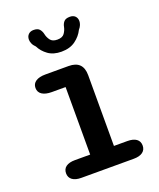

<svg xmlns="http://www.w3.org/2000/svg" viewBox="-128 -755 690 835"><g transform="rotate(-20 217.0 -338.0)"><path d="M103.5 0Q76.5 0 62 -10.8Q47.5 -21.5 47.5 -41Q47.5 -61 62 -71.5Q76.5 -82 103.5 -82H174V-394.5H110Q81.5 -394.5 65.5 -405Q49.5 -415.5 49.5 -435.5Q49.5 -455 65.5 -465.5Q81.5 -476 110 -476H217.5Q284 -476 284 -409.5V-82H346Q373 -82 387.5 -71.5Q402 -61 402 -41Q402 -21.5 387.5 -10.8Q373 0 346 0ZM295.5 -675.5Q311 -675.5 319.8 -666.8Q328.5 -658 328.5 -643.5Q328.5 -636 325 -626.8Q321.5 -617.5 313.5 -608.5Q301 -582.5 275.5 -563.8Q250 -545 210.5 -545Q173.5 -545 149.2 -562.5Q125 -580 113 -604.5Q103 -614 98.8 -624Q94.5 -634 94.5 -642.5Q94.5 -657.5 103.5 -666.5Q112.5 -675.5 127.5 -675.5Q146.5 -675.5 154.8 -666Q163 -656.5 166 -643Q169 -627.5 178.8 -614Q188.5 -600.5 211.5 -600.5Q235 -600.5 244.5 -614Q254 -627.5 257 -642.5Q259.5 -656.5 267.8 -666Q276 -675.5 295.5 -675.5Z"/></g></svg>

Font: Sono Medium
Style: Regular
Weight: 500
Designer: Tyler Finck
Foundry: Tyler Finck
Version: Version 2.112